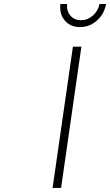

<svg xmlns="http://www.w3.org/2000/svg" viewBox="-20 -930 545 950"><path d="M240.2 0 340.8 -699.2H382.8L282.2 0ZM278.8 -910.2H312Q308.6 -876 328.1 -853Q347.7 -830.1 380.9 -830.1Q413.6 -830.1 439.5 -852.8Q465.3 -875.5 472.2 -910.2H504.9Q495.6 -860.4 459.2 -828.1Q422.9 -795.9 376 -795.9Q329.1 -795.9 301 -828.1Q272.9 -860.4 278.8 -910.2Z"/></svg>

Font: Trueno UltraLight
Style: Italic
Weight: 250
Designer: Julieta Ulanovsky
Foundry: Julieta Ulanovsky
Version: Version 3.001b | FøM Fix